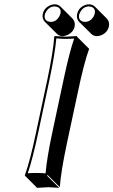

<svg xmlns="http://www.w3.org/2000/svg" viewBox="-20 -816 529 895"><path d="M179.2 -750Q185.5 -780.3 216.8 -792.5Q226.6 -795.9 235.4 -795.9Q251.5 -795.4 261.7 -785.6L318.4 -729Q331.5 -714.4 328.1 -693.4Q321.8 -663.1 290.5 -651.4Q280.8 -647.9 272 -647.5Q255.9 -647.9 245.6 -658.2L189 -714.4Q175.3 -729.5 179.2 -750ZM339.4 -750Q345.7 -780.3 376.5 -792.5Q386.2 -795.9 395 -795.9Q411.1 -795.4 421.9 -785.6L478.5 -729Q491.7 -714.4 487.8 -693.4Q481.4 -664.1 452.1 -651.9Q441.9 -647.9 432.1 -647.5Q416 -647.9 405.3 -658.2L348.6 -714.4Q335.4 -729.5 339.4 -750ZM200.7 -444.8Q228 -574.2 232.9 -645L235.8 -647.9Q237.8 -647.9 286.1 -645L338.9 -647.9V-645L395.5 -588.4Q371.1 -521 343.3 -388.2L291 -143.6Q263.7 -14.2 258.8 56.6L202.1 0L199.2 2.9L255.9 59.6Q253.9 59.6 205.6 56.6L152.8 59.6L96.2 2.9V0Q121.1 -68.8 148.4 -200.2ZM210.4 -442.9 158.2 -197.8Q132.3 -75.2 109.4 -8.3Q127.4 -9.8 148.9 -9.8Q174.3 -9.8 192.4 -7.8Q198.2 -78.6 224.6 -202.1L276.9 -447.3Q303.2 -571.3 325.7 -636.2Q307.1 -634.8 286.1 -634.8Q260.7 -634.8 242.7 -637.2Q236.3 -566.4 210.4 -442.9ZM349.1 -748Q343.8 -723.6 365.2 -715.8Q370.6 -714.4 375.5 -713.9Q401.4 -713.9 416.5 -739.3Q419.9 -746.1 421.4 -752Q426.8 -776.4 405.8 -784.2Q400.4 -785.6 395 -786.1Q369.1 -786.1 354.5 -760.7Q350.6 -753.9 349.1 -748ZM189 -748Q183.6 -723.6 205.1 -715.8Q210.4 -714.4 215.8 -713.9Q241.7 -713.9 256.3 -739.3Q259.8 -746.1 261.7 -752Q267.1 -776.4 245.6 -784.2Q240.2 -785.6 235.4 -786.1Q209.5 -786.1 194.3 -760.7Q190.4 -753.9 189 -748Z"/></svg>

Font: Linux Biolinum Shadow O
Style: Italic
Weight: 400
Italic angle: -12°
Designer: Philipp H. Poll
Foundry: Philipp H. Poll
Version: Version 0.6.2